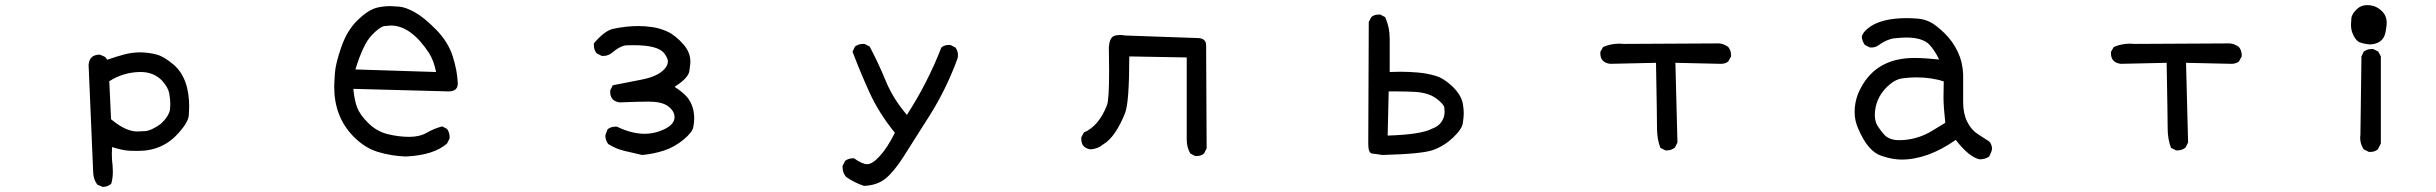

<svg xmlns="http://www.w3.org/2000/svg" viewBox="-20 -599 9540 752"><path d="M382 133 361 124Q346 104 345 76.5Q344 49 327 -345Q330 -385 371 -385L392 -376L400 -365Q437 -378 467.5 -386Q498 -394 531 -394Q564 -393 593 -385.5Q622 -378 661 -345Q721 -292 721 -181Q721 -174 719.5 -148Q718 -122 682 -81Q619 -8 522 -8Q517 -8 490 -8.5Q463 -9 419 -23Q418 -10 418 4Q418 27 421 50L422 73Q422 98 416 120Q403 133 382 133ZM518 -84Q522 -84 547.5 -85.5Q573 -87 610 -114Q642 -144 646 -171Q647 -181 647 -192Q647 -209 643 -232.5Q639 -256 615 -283Q582 -317 531 -317Q465 -317 408 -281L415 -132Q472 -84 518 -84Z M1569 14Q1513 12 1460 -4Q1407 -20 1362 -67Q1289 -143 1289 -259Q1289 -272 1291.5 -310.5Q1294 -349 1316.5 -414Q1339 -479 1379 -518.5Q1419 -558 1453 -568Q1479 -575 1508 -575Q1518 -575 1543.5 -573Q1569 -571 1605.5 -550.5Q1642 -530 1688.5 -482.5Q1735 -435 1753 -379Q1771 -323 1773 -272Q1773 -241 1737 -241L1364 -251Q1368 -206 1379 -177.5Q1390 -149 1423 -116.5Q1456 -84 1499 -73.5Q1542 -63 1583 -63Q1624 -63 1652.5 -79.5Q1681 -96 1712 -104L1731 -94Q1741 -80 1741 -63V-57L1731 -37Q1679 9 1569 14ZM1688 -317Q1679 -362 1660 -392Q1589 -499 1511 -499Q1506 -499 1487 -497Q1468 -495 1435 -460Q1402 -425 1372 -327Z M2495 8Q2460 0 2426 -8Q2392 -16 2362 -35Q2351 -50 2351 -67Q2351 -72 2360 -93Q2373 -103 2392 -103H2396Q2454 -75 2505 -75Q2534 -75 2563 -85Q2622 -106 2622 -140Q2622 -165 2594 -185Q2569 -201 2520 -201Q2482 -201 2407 -198Q2370 -203 2370 -239V-245L2380 -265Q2438 -276 2497 -288Q2556 -300 2582 -328Q2596 -343 2596 -359Q2596 -371 2581 -391Q2556 -422 2462 -422Q2457 -422 2434 -421.5Q2411 -421 2374 -390Q2360 -380 2343 -380H2337L2317 -390Q2306 -403 2306 -423V-429Q2347 -478 2381 -486Q2432 -497 2481 -497Q2506 -497 2534.5 -493Q2563 -489 2593.5 -475.5Q2624 -462 2657 -425Q2684 -394 2684 -357Q2684 -349 2680 -321Q2676 -293 2622 -259Q2653 -239 2671 -219Q2699 -185 2699 -134Q2699 -122 2695.5 -101.5Q2692 -81 2657 -52Q2622 -23 2581 -9.5Q2540 4 2495 8Z M3364 129Q3327 117 3294 94Q3280 78 3280 56V51L3290 31Q3303 21 3322 21H3325Q3357 44 3377 44Q3397 44 3426.5 11.5Q3456 -21 3485 -79Q3423 -155 3386 -236Q3349 -317 3319 -397L3329 -417Q3343 -427 3360 -427H3366L3386 -417Q3421 -351 3449.5 -281.5Q3478 -212 3532 -149Q3613 -274 3667 -413Q3679 -423 3696 -423H3702L3722 -413Q3732 -400 3732 -383L3731 -372Q3688 -253 3622 -148Q3556 -43 3518 16Q3480 75 3447.5 101Q3415 127 3364 129Z M4667 12H4661L4642 2Q4628 -22 4628 -52V-374L4403 -378Q4403 -198 4386.5 -156Q4370 -114 4348 -81Q4326 -48 4300 -33Q4280 -16 4252 -14Q4215 -19 4215 -55V-61L4225 -80Q4284 -105 4316 -188Q4324 -210 4324 -322L4323 -415Q4326 -451 4343 -458Q4353 -462 4367 -462Q4376 -462 4386 -460L4670 -450Q4704 -450 4704 -421L4706 -18L4696 2Q4685 12 4667 12Z M5394 8Q5370 4 5354.5 2.5Q5339 1 5339 -35L5341 -513L5351 -532Q5362 -542 5380 -542H5386L5405 -532Q5423 -493 5423 -446V-317L5466 -318Q5497 -318 5533 -315Q5569 -312 5602.5 -302Q5636 -292 5669 -260Q5702 -228 5709 -195Q5713 -175 5713 -155Q5713 -141 5709.5 -117Q5706 -93 5671 -60Q5636 -27 5593 -11.5Q5550 4 5394 8ZM5415 -68Q5546 -72 5589 -95Q5614 -104 5626 -122Q5638 -140 5638 -161Q5638 -164 5637 -177Q5636 -190 5606.5 -212.5Q5577 -235 5525 -239Q5486 -241 5446 -241H5419Z M6509 -10H6503L6483 -20Q6470 -55 6470 -96.5Q6470 -138 6466 -353L6286 -349Q6248 -354 6248 -390V-396L6259 -415Q6289 -428 6323 -428L6341 -427L6714 -429Q6733 -427 6749 -415Q6760 -401 6760 -384V-378L6749 -358Q6737 -349 6720 -349L6542 -353L6550 -41L6540 -21Q6526 -10 6509 -10Z M7427 26Q7393 26 7351 12Q7297 -4 7259 -93Q7244 -125 7244 -160Q7244 -211 7269 -256Q7331 -372 7478 -372Q7516 -372 7575 -366Q7557 -403 7536 -425Q7509 -452 7446 -452Q7428 -452 7400 -449Q7372 -446 7339 -423Q7327 -413 7310 -413H7304L7284 -423Q7274 -437 7272 -454Q7274 -470 7296 -488Q7345 -528 7448 -528Q7466 -528 7491.5 -526Q7517 -524 7540 -512.5Q7563 -501 7595.5 -469.5Q7628 -438 7647.5 -397Q7667 -356 7669 -308V-199Q7669 -155 7684.5 -123Q7700 -91 7726 -74Q7752 -57 7771 -45Q7782 -33 7782 -16Q7782 -8 7771 14Q7756 25 7733 25Q7692 16 7640 -51Q7530 26 7427 26ZM7418 -50Q7481 -50 7538 -81L7599 -118Q7592 -183 7592 -218L7593 -280Q7546 -296 7483 -296Q7460 -296 7430.5 -292Q7401 -288 7371 -259Q7323 -212 7323 -146Q7323 -136 7327 -121Q7331 -106 7357 -75Q7377 -50 7418 -50Z M8509 -10H8503L8483 -20Q8470 -55 8470 -96.5Q8470 -138 8466 -353L8286 -349Q8248 -354 8248 -390V-396L8259 -415Q8289 -428 8323 -428L8341 -427L8714 -429Q8733 -427 8749 -415Q8760 -401 8760 -384V-378L8749 -358Q8737 -349 8720 -349L8542 -353L8550 -41L8540 -21Q8526 -10 8509 -10Z M9264 -4H9258L9238 -14Q9224 -34 9224 -60L9225 -72L9229 -378L9238 -397Q9252 -407 9269 -407H9275L9295 -397L9305 -378V-37L9293 -14Q9281 -4 9264 -4ZM9260 -425Q9240 -427 9224 -432.5Q9208 -438 9197 -462Q9188 -480 9188 -502Q9188 -509 9189.5 -527Q9191 -545 9213 -565Q9229 -579 9251 -579Q9290 -579 9315 -549Q9328 -533 9328 -509Q9328 -499 9323.5 -474Q9319 -449 9302 -437Q9285 -425 9260 -425Z"/></svg>

Font: Xiaolai SC
Style: Regular
Weight: 400
Designer: Nozomi Seto 瀬戸のぞみ
Version: Version 3.11;December 4, 2020;FontCreator 13.0.0.2613 64-bit